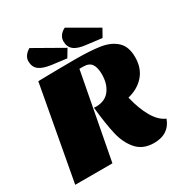

<svg xmlns="http://www.w3.org/2000/svg" viewBox="-206 -1007 1107 1171"><g transform="rotate(-30 348.0 -421.0)"><path d="M249 -662 376 -663Q484 -663 551.5 -652.5Q619 -642 660 -604.5Q701 -567 701 -492Q701 -415 658 -365.5Q615 -316 542 -298Q563 -210 597.5 -150.5Q632 -91 679 -71Q646 20 541 20Q463 20 419.5 -29.5Q376 -79 358.5 -155Q341 -231 329 -350Q335 -349 345 -349Q409 -350 441 -393Q473 -436 473 -502Q473 -551 456 -575.5Q439 -600 397 -600H371L257 0H-5L116 -660Q173 -660 249 -662ZM339 -692 236 -705Q177 -713 150.5 -734Q124 -755 124 -795Q124 -815 136.5 -832.5Q149 -850 170 -862L372 -747ZM587 -692 482 -705Q423 -711 396.5 -732.5Q370 -754 370 -794Q370 -815 383 -833Q396 -851 419 -862L618 -747Z"/></g></svg>

Font: Sansita Black Italic
Style: Regular
Weight: 900
Italic angle: -11°
Designer: Pablo Cosgaya
Foundry: Omnibus-Type
Version: Version 1.006